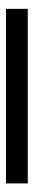

<svg xmlns="http://www.w3.org/2000/svg" viewBox="252 -188 115 660"><g transform="rotate(90 310.0 142.5)"><path d="M10 180H610V105H10Z"/></g></svg>

Font: Gully SemiBold
Style: Regular
Weight: 600
Designer: jaikishan Patel
Foundry: MagicType
Version: Version 1.000;Glyphs 3.2 (3242)